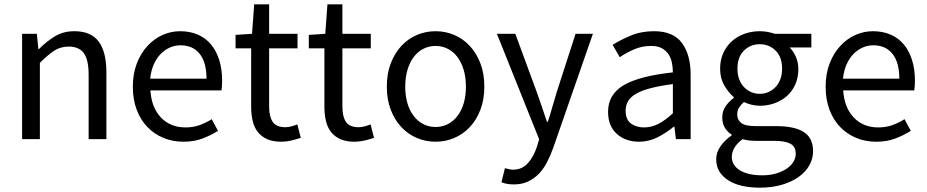

<svg xmlns="http://www.w3.org/2000/svg" viewBox="-20 -642 4280 886"><path d="M82 -486H150L157 -416H160Q195 -451 233.5 -474.5Q272 -498 323 -498Q400 -498 435.5 -450Q471 -402 471 -308V0H389V-297Q389 -366 367 -396.5Q345 -427 297 -427Q259 -427 230 -408Q201 -389 164 -352V0H82Z M593 -242Q593 -302 611.5 -349.5Q630 -397 660.5 -430Q691 -463 730 -480.5Q769 -498 811 -498Q857 -498 893.5 -482Q930 -466 954.5 -436Q979 -406 992 -364Q1005 -322 1005 -270Q1005 -243 1002 -225H674Q679 -146 722.5 -100Q766 -54 836 -54Q871 -54 900.5 -64.5Q930 -75 957 -92L986 -38Q954 -18 915 -3Q876 12 826 12Q777 12 734.5 -5.5Q692 -23 660.5 -55.5Q629 -88 611 -135Q593 -182 593 -242ZM933 -279Q933 -354 901.5 -393.5Q870 -433 813 -433Q787 -433 763.5 -422.5Q740 -412 721 -392.5Q702 -373 689.5 -344.5Q677 -316 673 -279Z M1139 -419H1067V-481L1143 -486L1153 -622H1222V-486H1353V-419H1222V-149Q1222 -104 1238.5 -79.5Q1255 -55 1297 -55Q1310 -55 1325 -59Q1340 -63 1352 -68L1368 -6Q1348 1 1324.5 6.5Q1301 12 1278 12Q1239 12 1212.5 0Q1186 -12 1169.5 -33Q1153 -54 1146 -84Q1139 -114 1139 -150Z M1477 -419H1405V-481L1481 -486L1491 -622H1560V-486H1691V-419H1560V-149Q1560 -104 1576.5 -79.5Q1593 -55 1635 -55Q1648 -55 1663 -59Q1678 -63 1690 -68L1706 -6Q1686 1 1662.5 6.5Q1639 12 1616 12Q1577 12 1550.5 0Q1524 -12 1507.5 -33Q1491 -54 1484 -84Q1477 -114 1477 -150Z M1765 -242Q1765 -303 1783.5 -350.5Q1802 -398 1833 -431Q1864 -464 1904.5 -481Q1945 -498 1990 -498Q2035 -498 2075.5 -481Q2116 -464 2147 -431Q2178 -398 2196.5 -350.5Q2215 -303 2215 -242Q2215 -182 2196.5 -134.5Q2178 -87 2147 -54.5Q2116 -22 2075.5 -5Q2035 12 1990 12Q1945 12 1904.5 -5Q1864 -22 1833 -54.5Q1802 -87 1783.5 -134.5Q1765 -182 1765 -242ZM1850 -242Q1850 -200 1860 -166Q1870 -132 1888.5 -107.5Q1907 -83 1933 -69.5Q1959 -56 1990 -56Q2021 -56 2047 -69.5Q2073 -83 2091.5 -107.5Q2110 -132 2120 -166Q2130 -200 2130 -242Q2130 -284 2120 -318.5Q2110 -353 2091.5 -378Q2073 -403 2047 -416.5Q2021 -430 1990 -430Q1959 -430 1933 -416.5Q1907 -403 1888.5 -378Q1870 -353 1860 -318.5Q1850 -284 1850 -242Z M2310 134Q2318 136 2328 138.5Q2338 141 2347 141Q2389 141 2415.5 111.5Q2442 82 2457 37L2468 1L2273 -486H2358L2457 -217Q2468 -185 2480.5 -149.5Q2493 -114 2504 -80H2508Q2519 -113 2529 -149Q2539 -185 2549 -217L2636 -486H2716L2533 40Q2520 76 2504 107Q2488 138 2466 160.5Q2444 183 2416 196Q2388 209 2351 209Q2334 209 2320 206.5Q2306 204 2294 199L2310 134Z M2786 -126Q2786 -206 2857.5 -248.5Q2929 -291 3085 -308Q3085 -331 3080.5 -353Q3076 -375 3064.5 -392Q3053 -409 3034 -419.5Q3015 -430 2985 -430Q2942 -430 2905.5 -414Q2869 -398 2840 -378L2807 -435Q2841 -457 2890 -477.5Q2939 -498 2998 -498Q3087 -498 3127 -443.5Q3167 -389 3167 -298V0H3099L3092 -58H3090Q3055 -29 3014.5 -8.5Q2974 12 2929 12Q2867 12 2826.5 -24Q2786 -60 2786 -126ZM2867 -132Q2867 -90 2891.5 -72Q2916 -54 2952 -54Q2987 -54 3018.5 -70.5Q3050 -87 3085 -119V-254Q3024 -246 2982 -235Q2940 -224 2914.5 -209Q2889 -194 2878 -174.5Q2867 -155 2867 -132Z M3357 82Q3357 121 3394.5 144Q3432 167 3498 167Q3533 167 3561.5 158.5Q3590 150 3610 136.5Q3630 123 3641 105Q3652 87 3652 68Q3652 34 3627 21Q3602 8 3554 8H3470Q3456 8 3439.5 6.5Q3423 5 3407 0Q3381 19 3369 40Q3357 61 3357 82ZM3285 93Q3285 62 3304 34Q3323 6 3356 -17V-21Q3338 -32 3325.5 -51.5Q3313 -71 3313 -100Q3313 -131 3330 -154Q3347 -177 3366 -190V-194Q3342 -214 3322.5 -247.5Q3303 -281 3303 -325Q3303 -365 3317.5 -397Q3332 -429 3357 -451.5Q3382 -474 3415.5 -486Q3449 -498 3486 -498Q3506 -498 3523.5 -494.5Q3541 -491 3555 -486H3724V-423H3624Q3641 -406 3652.5 -380Q3664 -354 3664 -323Q3664 -284 3650 -252.5Q3636 -221 3612 -199.5Q3588 -178 3555.5 -166Q3523 -154 3486 -154Q3468 -154 3449 -158.5Q3430 -163 3413 -171Q3400 -160 3391 -146.5Q3382 -133 3382 -113Q3382 -90 3400 -75Q3418 -60 3468 -60H3562Q3647 -60 3689.5 -32.5Q3732 -5 3732 56Q3732 90 3715 120.5Q3698 151 3666 174Q3634 197 3588.5 210.5Q3543 224 3486 224Q3441 224 3404 215.5Q3367 207 3340.5 190Q3314 173 3299.5 149Q3285 125 3285 93ZM3486 -209Q3507 -209 3525.5 -217Q3544 -225 3558.5 -240Q3573 -255 3581 -276.5Q3589 -298 3589 -325Q3589 -379 3559 -408.5Q3529 -438 3486 -438Q3443 -438 3413 -408.5Q3383 -379 3383 -325Q3383 -298 3391 -276.5Q3399 -255 3413.5 -240Q3428 -225 3446.5 -217Q3465 -209 3486 -209Z M3790 -242Q3790 -302 3808.5 -349.5Q3827 -397 3857.5 -430Q3888 -463 3927 -480.5Q3966 -498 4008 -498Q4054 -498 4090.5 -482Q4127 -466 4151.5 -436Q4176 -406 4189 -364Q4202 -322 4202 -270Q4202 -243 4199 -225H3871Q3876 -146 3919.5 -100Q3963 -54 4033 -54Q4068 -54 4097.5 -64.5Q4127 -75 4154 -92L4183 -38Q4151 -18 4112 -3Q4073 12 4023 12Q3974 12 3931.5 -5.5Q3889 -23 3857.5 -55.5Q3826 -88 3808 -135Q3790 -182 3790 -242ZM4130 -279Q4130 -354 4098.5 -393.5Q4067 -433 4010 -433Q3984 -433 3960.5 -422.5Q3937 -412 3918 -392.5Q3899 -373 3886.5 -344.5Q3874 -316 3870 -279Z"/></svg>

Font: Myanmar Sanpya
Style: Regular
Weight: 400
Designer: Danh Hong
Foundry: Google Inc.
Version: Version 2.00 November 22, 2015